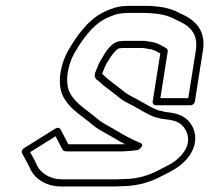

<svg xmlns="http://www.w3.org/2000/svg" viewBox="-20 -650 734 674"><path d="M529.6 -237.5C531 -237.5 546.8 -232 559.1 -231.5C598.7 -227.3 617.5 -218.7 631.5 -193.8C649.7 -160.4 639.1 -125.1 608 -96.4C591.6 -80.6 577.8 -73.6 556.9 -62.9L537.1 -52.8C503.7 -34.5 461.2 -21.5 414.4 -21.5C414.1 -21.5 413.6 -21.5 413.4 -21.5C405.6 -20.8 398.2 -20.5 391.2 -20.5H198.2C155.3 -20.5 124.1 -42.5 111.2 -66.6C103.3 -85.6 93.8 -101 85.7 -115.8L175 -171.6L199.5 -124.9C201 -122.1 205.1 -119.9 206.5 -119.7C213.2 -118 210.7 -118.5 213.8 -118.5H406.8C412.8 -118.5 420.6 -119 425.6 -119.5C431.4 -119.6 435.9 -119.9 441.7 -120.6L458 -122.6C458.8 -122.7 459.8 -122.9 460.5 -123.1C462.1 -123.7 464.3 -124.3 466.8 -124.9C466.8 -124.9 491.2 -141 471.9 -148.7C444.3 -159.7 417 -174.5 394.9 -187.9C368.6 -204.4 340.4 -216.4 320.6 -233.9C285.4 -263.9 248.6 -284.4 228.4 -318.7C205.3 -354.6 215.4 -422.4 246.1 -471.8C278.6 -525.8 315.3 -573.8 370.4 -593.3C370.7 -593.4 371.1 -593.6 371.4 -593.7C388.6 -601.2 407 -604.5 429.7 -604.5H492.7C499 -604.5 505.2 -604.2 511.4 -603.6L531 -601.6C555.9 -599 579.3 -591.3 597.1 -581C597.5 -580.8 598 -580.5 598.3 -580.4C644 -560.9 677.2 -534.5 667.3 -472L640.9 -305.5H542.9L568.8 -469C569.5 -473.2 567.7 -477.3 564.9 -479.4L559.5 -483.4C559.1 -483.7 558.6 -484 558.3 -484.2L543.5 -492.2C543.4 -492.3 543.2 -492.4 543.1 -492.4C535.9 -495.9 522.4 -502 513 -502.5C504 -504.2 495.9 -505.2 489.2 -506.3C488.6 -506.4 487.7 -506.5 487.2 -506.5H414.2C411.1 -506.5 405.4 -505.8 402.9 -505.5C369.3 -504.1 346.8 -460.3 339.8 -448.6C327.4 -431.2 322 -414.1 314.6 -396C314.2 -395.1 313.9 -393.8 313.7 -393L312.8 -387C312.6 -385.7 312.6 -384.1 312.8 -383C313.7 -378 316 -371.5 322.7 -367.8C323.2 -367.5 324.4 -367.1 324.6 -367C332 -359.4 339 -354.7 344.2 -349.5C344.5 -349.3 344.8 -349 345 -348.8C353.8 -341.7 383.4 -320.1 390.3 -314L403 -303.7C419.4 -291.5 440.1 -283.2 455.6 -273.9C475.5 -263.1 500.2 -247.1 525.8 -238.1C527 -237.7 528.5 -237.5 529.6 -237.5ZM535.9 -262.4C515.8 -269.8 490.1 -285.5 470.7 -296.1C454.4 -305.8 432.9 -315.1 420.5 -324.3L408.4 -334C400.5 -340.8 371.7 -362 363.1 -368.9C356 -375.7 347.4 -381.8 342.3 -387.8C341.5 -388.7 340.5 -389.8 338.2 -390.7C346.1 -410.3 351.4 -425 360 -436.8C360.3 -437.1 360.6 -437.7 360.9 -438.1C371.5 -456.2 390.1 -480.5 400.1 -480.5C400.6 -480.5 401.5 -480.6 402.2 -480.7C405.8 -481.3 408.6 -481.5 410.3 -481.5H482.2C489.3 -480.3 499.6 -478.9 505.2 -477.7C505.8 -477.6 506.8 -477.5 507.6 -477.5C510.4 -477.5 520.7 -473.7 529.1 -469.7L542.7 -462.3L515.9 -293C515.1 -287.6 518.9 -280.5 526.4 -280.5H649.4C654.8 -280.5 662.7 -285.4 663.9 -293L692.3 -472C704.3 -548 660.5 -582.4 611.8 -603.4C592 -614.7 565.6 -623.6 537.5 -626.4L517.8 -628.4C510.8 -629.1 503.8 -629.5 496.7 -629.5H433.7C408.7 -629.5 387.3 -626.2 364.8 -616.5C299.6 -593 258 -536.9 225 -482.2C190.7 -426.9 176.6 -349.3 206.2 -303.3C229.5 -263.9 269.8 -241.7 302.3 -214.1C325.3 -193.7 354.7 -181.5 379.2 -166.1C391.5 -158.6 404 -151.5 419.1 -143.7C418 -143.7 413.3 -143.5 410.7 -143.5H220L192.4 -196.1C189.4 -201.8 181.6 -203.1 175.4 -199.3L63.4 -129.3C58 -126 54.3 -118.1 57.3 -112.1C67.7 -91.6 79.5 -73.7 87.7 -53.8C87.7 -53.6 87.9 -53.2 88.1 -52.9C104.9 -20.9 143.1 4.5 194.3 4.5H387.3C395 4.5 401.6 4.2 411 3.5C461.3 3.3 509.4 -11 546.2 -31.2L565.6 -41.1C586.1 -51.6 604.6 -61.1 623.9 -79.6C662.4 -115.2 677.9 -164.6 654.2 -208.2C636 -240.7 607.1 -252.1 564.9 -256.4C564.6 -256.5 564 -256.5 563.6 -256.5C558 -256.5 547 -261.4 535.9 -262.4Z"/></svg>

Font: Tape
Style: Regular
Weight: 500
Foundry: Cannot Into Space Fonts
Version: Version 0.97